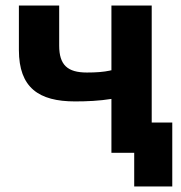

<svg xmlns="http://www.w3.org/2000/svg" viewBox="-20 -550 650 691"><path d="M193 -386V-530H48V-370C48 -234 120 -185 250 -185C293 -185 338 -187 381 -194V0H463V121H600V-109H526V-530H381V-297C379 -297 378 -297 376 -296C353 -291 326 -289 293 -289C223 -289 193 -316 193 -386Z"/></svg>

Font: Cheyenne Sans
Style: Bold
Weight: 700
Designer: The Public Sans project authors (U.S. Web Design System), Libre Franklin designed by Pablo Impallari and Rodrigo Fuenzal
Foundry: The Cheyenne Sans Project Authors
Version: Version 2.007